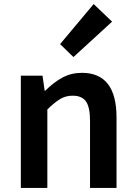

<svg xmlns="http://www.w3.org/2000/svg" viewBox="-20 -929 672 949"><path d="M83 -555H190L201 -480H203Q245 -522 288.5 -545.5Q332 -569 385 -569Q556 -569 556 -348V0H425V-331Q425 -399 405 -427.5Q385 -456 339 -456Q305 -456 278 -440Q251 -424 214 -388V0H83ZM277 -711 443 -909 534 -822 343 -647Z"/></svg>

Font: Merged Yaku Han JP SemiBold
Style: Regular
Weight: 600
Designer: Ryoko NISHIZUKA 西塚涼子 (kana, bopomofo & ideographs); Paul D. Hunt (Latin, Greek & Cyrillic); Sandoll Communications 산돌커뮤니
Foundry: Adobe
Version: Version 2.004